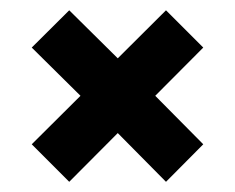

<svg xmlns="http://www.w3.org/2000/svg" viewBox="-20 -463 459 375"><path d="M42 -181.2 137.2 -275.9 42 -370.1 115.2 -442.9 210 -349.1 304.2 -442.9 377 -370.1 283.2 -275.9 377 -181.2 304.2 -107.9 210 -203.1 115.2 -107.9Z"/></svg>

Font: D-DIN Condensed
Style: DINCondensed-Bold
Weight: 700
Width: 3
Designer: Charles Nix
Foundry: Datto Inc.
Version: Version 1.10